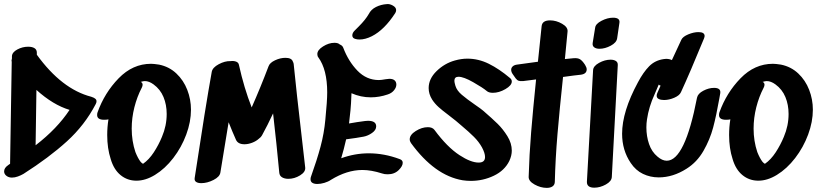

<svg xmlns="http://www.w3.org/2000/svg" viewBox="-32 -914 3981 933"><path d="M306 -380Q226 -404 145 -477Q143 -386 141 -208Q246 -289 306 -380ZM437 -422Q437 -415 433 -408Q380 -306 293 -227Q206 -148 82 -69Q70 -62 55 -56.5Q40 -51 26 -51Q11 -51 0 -59Q-12 -68 -12 -81Q-12 -98 7 -111Q9 -112 11 -114Q13 -116 17 -118L21 -366Q23 -447 25 -613Q24 -615 24 -620Q24 -622 26 -630V-641Q27 -660 52 -673.5Q77 -687 105 -687Q124 -687 135.5 -680Q147 -673 147 -658V-648Q268 -481 411 -444Q426 -439 430 -435Q437 -430 437 -422Z M778 -360Q778 -405 762.5 -442.5Q747 -480 714 -504Q692 -520 672 -520Q664 -520 652 -516Q661 -512 661 -502Q661 -496 657 -488Q634 -444 621 -392.5Q608 -341 608 -289Q608 -229 626 -175Q638 -145 651 -128Q657 -121 663 -118Q692 -138 715.5 -174Q739 -210 755 -249Q778 -303 778 -360ZM896 -381Q896 -322 873 -260Q850 -198 810 -146Q770 -94 721 -64Q675 -36 631 -36Q587 -36 554 -63Q521 -90 506 -141Q489 -193 489 -258Q489 -297 495 -334Q488 -332 474 -332Q440 -332 440 -355Q440 -363 442 -368Q476 -463 544.5 -533.5Q613 -604 702 -604Q715 -604 741 -600Q790 -590 825 -557Q860 -524 878 -477.5Q896 -431 896 -381Z M1395 -604Q1407 -481 1438 -215L1451 -101Q1454 -79 1426.5 -62Q1399 -45 1369 -45Q1351 -45 1338.5 -52.5Q1326 -60 1325 -76Q1312 -215 1295 -363Q1268 -305 1241 -256Q1237 -248 1226 -240Q1213 -228 1193.5 -220.5Q1174 -213 1156 -213Q1125 -213 1115 -234Q1097 -274 1079 -320L1074 -290Q1061 -207 1039 -76Q1036 -55 1005.5 -39.5Q975 -24 946 -24Q930 -24 921 -30Q912 -36 914 -49Q967 -399 997 -565Q1001 -586 1031 -602Q1061 -618 1088 -617Q1104 -619 1115.5 -614.5Q1127 -610 1129 -599Q1154 -486 1191 -392Q1234 -489 1273 -592Q1279 -609 1304.5 -621Q1330 -633 1355 -633Q1385 -633 1391 -615Q1393 -612 1395 -604Z M1925 -123Q1925 -107 1906 -88Q1885 -67 1852 -67Q1836 -67 1825 -71Q1772 -88 1729 -88Q1654 -88 1576 -40Q1563 -31 1544.5 -25.5Q1526 -20 1510 -20Q1495 -20 1486 -25.5Q1477 -31 1477 -43Q1477 -50 1479 -55Q1508 -136 1525.5 -201Q1543 -266 1549 -333Q1558 -423 1558 -465Q1558 -576 1515 -635Q1510 -641 1510 -651Q1510 -671 1538 -688.5Q1566 -706 1593 -706Q1611 -706 1619 -698Q1632 -693 1636 -682Q1661 -616 1705 -570.5Q1749 -525 1809 -525Q1820 -525 1842 -529Q1856 -531 1860 -531Q1877 -531 1885.5 -523.5Q1894 -516 1894 -503Q1894 -489 1882.5 -475Q1871 -461 1852 -455Q1811 -441 1770 -441Q1721 -441 1676 -461Q1674 -405 1671 -377L1664 -314Q1703 -321 1742 -326L1756 -327Q1796 -327 1796 -300Q1796 -282 1776 -268Q1756 -254 1735 -250Q1704 -244 1650 -237Q1639 -188 1626 -145Q1692 -169 1760 -169Q1835 -169 1910 -141Q1925 -136 1925 -123ZM1680 -742Q1680 -754 1691 -765Q1695 -769 1711.5 -785.5Q1728 -802 1740 -817Q1752 -832 1760 -846Q1771 -868 1795 -880Q1819 -892 1847 -894Q1861 -896 1877 -887Q1893 -878 1893 -865Q1893 -858 1889 -851Q1836 -769 1775 -738Q1743 -722 1715 -722Q1703 -722 1694 -725Q1680 -729 1680 -742Z M2196 -541Q2176 -541 2176 -521Q2176 -514 2181 -497Q2188 -474 2212 -453.5Q2236 -433 2275 -406Q2307 -384 2316 -376Q2360 -338 2386 -312.5Q2412 -287 2433.5 -252.5Q2455 -218 2455 -182Q2455 -158 2443 -132Q2420 -85 2367.5 -60Q2315 -35 2256 -35Q2236 -35 2216 -38Q2080 -61 1965 -219Q1959 -228 1959 -237Q1959 -259 1988.5 -277.5Q2018 -296 2047 -296Q2069 -296 2079 -283Q2141 -199 2201 -160Q2256 -124 2294 -124Q2325 -124 2325 -151Q2325 -170 2310 -198Q2295 -225 2271 -249Q2247 -273 2210 -304L2183 -327Q2179 -331 2146 -356Q2119 -376 2100 -393Q2081 -410 2068 -430Q2051 -457 2051 -486Q2051 -531 2089.5 -568.5Q2128 -606 2178 -620Q2210 -629 2239 -629Q2293 -629 2343.5 -604Q2394 -579 2446 -535Q2455 -528 2455 -518Q2455 -499 2424 -481Q2393 -463 2363 -463Q2343 -463 2333 -472Q2314 -488 2267.5 -514.5Q2221 -541 2196 -541Z M2811 -599Q2819 -586 2819 -577Q2819 -555 2791 -551L2756 -547Q2707 -540 2704 -540Q2687 -380 2677 -262Q2667 -144 2664 -29Q2663 -15 2652.5 -8Q2642 -1 2625 -1Q2595 -1 2565.5 -17.5Q2536 -34 2537 -55Q2540 -161 2549 -271.5Q2558 -382 2573 -528L2510 -520Q2496 -519 2488.5 -521.5Q2481 -524 2474 -533Q2467 -542 2460 -553Q2452 -564 2452 -575Q2452 -584 2459 -591Q2466 -598 2480 -600Q2502 -603 2531 -607L2582 -614L2600 -787Q2603 -815 2641 -815Q2671 -815 2699.5 -798.5Q2728 -782 2726 -761L2713 -627Q2741 -629 2754 -631Q2775 -633 2786.5 -626Q2798 -619 2811 -599Z M2935 -624Q2951 -624 2961 -617.5Q2971 -611 2970 -597L2941 -54Q2940 -33 2912 -17.5Q2884 -2 2856 -2Q2819 -2 2820 -31L2850 -573Q2851 -593 2879 -608.5Q2907 -624 2935 -624ZM2881 -677Q2908 -677 2936 -692Q2964 -707 2967 -728Q2975 -778 2978 -803Q2982 -828 2947 -828Q2920 -828 2891 -813Q2862 -798 2860 -779L2848 -705Q2846 -691 2855.5 -684Q2865 -677 2881 -677Z M3438 -487Q3472 -487 3468 -461L3464 -438Q3449 -353 3433.5 -294.5Q3418 -236 3386.5 -181Q3355 -126 3304 -94Q3238 -52 3169 -52Q3128 -52 3092.5 -69Q3057 -86 3033 -122Q2991 -184 2991 -264Q2991 -372 3068 -514Q3094 -563 3122.5 -592Q3151 -621 3194 -627Q3198 -628 3205 -628Q3221 -628 3233 -622Q3263 -688 3279 -721Q3286 -736 3312.5 -747Q3339 -758 3362 -758Q3392 -758 3392 -739Q3392 -735 3389 -727Q3320 -559 3277 -466Q3270 -450 3244.5 -439Q3219 -428 3195 -428Q3179 -428 3169 -433Q3159 -438 3159 -449Q3159 -456 3163 -464L3178 -498Q3173 -499 3169 -503L3149 -456Q3121 -395 3112 -334Q3109 -315 3109 -295Q3109 -252 3122 -214Q3135 -176 3163 -153Q3186 -133 3208 -133Q3296 -133 3355 -439Q3359 -459 3385.5 -473Q3412 -487 3438 -487Z M3800 -360Q3800 -405 3784.5 -442.5Q3769 -480 3736 -504Q3714 -520 3694 -520Q3686 -520 3674 -516Q3683 -512 3683 -502Q3683 -496 3679 -488Q3656 -444 3643 -392.5Q3630 -341 3630 -289Q3630 -229 3648 -175Q3660 -145 3673 -128Q3679 -121 3685 -118Q3714 -138 3737.5 -174Q3761 -210 3777 -249Q3800 -303 3800 -360ZM3918 -381Q3918 -322 3895 -260Q3872 -198 3832 -146Q3792 -94 3743 -64Q3697 -36 3653 -36Q3609 -36 3576 -63Q3543 -90 3528 -141Q3511 -193 3511 -258Q3511 -297 3517 -334Q3510 -332 3496 -332Q3462 -332 3462 -355Q3462 -363 3464 -368Q3498 -463 3566.5 -533.5Q3635 -604 3724 -604Q3737 -604 3763 -600Q3812 -590 3847 -557Q3882 -524 3900 -477.5Q3918 -431 3918 -381Z"/></svg>

Font: Sedgwick Ave Display
Style: Regular
Weight: 400
Designer: Kevin Burke, Pedro Vergani
Foundry: Google, Inc.
Version: Version 1.000